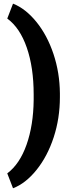

<svg xmlns="http://www.w3.org/2000/svg" viewBox="-20 -804 392 1044"><path d="M305.7 -275.4Q305.7 -160.6 272 -57.6Q238.3 45.4 179 119.4Q119.6 193.4 50.8 219.7L19.5 138.7Q87.4 87.9 124.5 -17.6Q161.6 -123 163.1 -260.3V-290Q163.1 -437 125.7 -544.9Q88.4 -652.8 19.5 -703.1L50.8 -784.2Q119.1 -757.3 178 -684.8Q236.8 -612.3 270.8 -510.5Q304.7 -408.7 305.7 -296.9Z"/></svg>

Font: Vazir Black FD
Style: Black-FD
Weight: 900
Designer: Saber Rastikerdar
Foundry: Saber Rastikerdar
Version: Version 30.0.0